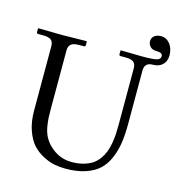

<svg xmlns="http://www.w3.org/2000/svg" viewBox="-114 -871 919 983"><g transform="rotate(15 345.5 -379.0)"><path d="M614.7 -617.7Q572.3 -617.7 572.3 -574.2V-293Q572.3 -236.3 565.9 -192.6Q559.6 -148.9 542.7 -109.1Q525.9 -69.3 498.3 -43.5Q470.7 -17.6 425.8 -2.7Q380.9 12.2 320.8 12.2Q291 12.2 262.2 6.6Q233.4 1 200.9 -15.9Q168.5 -32.7 144.8 -58.8Q121.1 -85 105.2 -130.1Q89.4 -175.3 89.4 -233.9V-574.2Q89.4 -597.7 76.7 -607.7Q64 -617.7 34.7 -617.7H8.3Q0 -617.7 0 -626V-644.5L2 -646.5Q88.9 -644.5 127.9 -644.5L256.8 -646.5L258.8 -644.5V-626Q258.8 -617.7 251 -617.7H224.6Q194.8 -617.7 182.4 -606.9Q169.9 -596.2 169.9 -574.2V-267.1Q169.9 -234.9 170.9 -216.3Q171.9 -197.8 176.5 -170.2Q181.2 -142.6 192.6 -120.4Q204.1 -98.1 223.1 -79.1Q274.4 -28.8 342.3 -28.8Q377.4 -28.8 405.5 -36.9Q433.6 -44.9 452.6 -57.9Q471.7 -70.8 485.6 -90.8Q499.5 -110.8 507.1 -130.9Q514.6 -150.9 519.3 -177.5Q523.9 -204.1 525.1 -226.1Q526.4 -248 526.4 -275.4V-574.2Q526.4 -597.7 513.7 -607.7Q501 -617.7 471.7 -617.7H445.3Q437 -617.7 437 -626V-644.5L439 -646.5Q510.3 -644.5 549.3 -644.5Q610.4 -644.5 629.4 -649.9Q648.4 -655.3 648.4 -671.4Q648.4 -689.9 617.7 -689.9Q593.8 -689.9 582.3 -702.1Q570.8 -714.4 570.8 -731.4Q570.8 -749 584.5 -759.5Q598.1 -770 620.1 -770Q648.4 -770 667.2 -745.8Q686 -721.7 686 -686Q686 -653.8 666.7 -635.7Q647.5 -617.7 614.7 -617.7Z"/></g></svg>

Font: Libertinage
Style: f
Weight: 400
Designer: OSP
Foundry: OSP
Version: Version 1.0; 2008; OFL relea